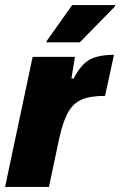

<svg xmlns="http://www.w3.org/2000/svg" viewBox="-24 -733 472 753"><path d="M104 -510H270L256 -425H265Q293 -480 327.5 -499Q362 -518 423 -518L388 -357Q330 -357 296.5 -342.5Q263 -328 243 -292.5Q223 -257 208 -189L168 0H-4ZM158 -567 159 -572 259 -713H428L427 -708L289 -567Z"/></svg>

Font: Saira Semi Condensed ExtraBold
Style: Italic
Weight: 800
Width: 4
Italic angle: -12°
Designer: Hector Gatti with collaboration of the Omnibus-Type team
Foundry: Omnibus-Type
Version: Version 1.001; ttfautohint (v1.8)